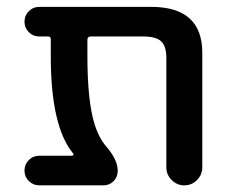

<svg xmlns="http://www.w3.org/2000/svg" viewBox="-20 -565 677 563"><path d="M246.1 -458Q236.3 -458 236.3 -448.2V-400.4Q236.3 -266.6 257.8 -199.2Q270.5 -159.2 293 -133.8Q325.2 -95.7 325.2 -64.5Q325.2 -45.9 313 -33.7Q300.8 -21.5 283.2 -21.5H95.7Q77.1 -21.5 64.5 -34.2Q51.8 -46.9 51.8 -64.9Q51.8 -83 64.5 -95.7Q77.1 -108.4 95.7 -108.4H191.4Q194.3 -108.4 195.3 -110.8Q196.3 -113.3 194.3 -115.2Q128.9 -194.3 128.9 -400.4V-450.2Q128.9 -458 121.1 -458H95.7Q77.1 -458 64.5 -470.7Q51.8 -483.4 51.8 -501.5Q51.8 -519.5 64.5 -532.2Q77.1 -544.9 95.7 -544.9H422.9Q573.2 -544.9 573.2 -410.2V-74.2Q573.2 -52.7 557.6 -37.1Q542 -21.5 520.5 -21.5Q499 -21.5 483.4 -37.1Q467.8 -52.7 467.8 -74.2V-394.5Q467.8 -429.7 452.6 -443.8Q437.5 -458 400.4 -458Z"/></svg>

Font: Gen Jyuu GothicX Medium
Style: Regular
Weight: 500
Designer: Ryoko NISHIZUKA (kana &amp; ideographs); Paul D. Hunt (Latin, Greek &amp; Cyrillic); Wenlong ZHANG (bopomofo); Sandoll C
Version: Version 1.058.20140828